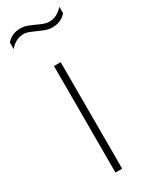

<svg xmlns="http://www.w3.org/2000/svg" viewBox="-237 -800 664 843"><g transform="rotate(-30 95.0 -378.5)"><path d="M78.5 0V-540H112.5V0ZM158.5 -690Q139.5 -690 122 -696.8Q104.5 -703.5 88.5 -711Q74 -717.5 60 -723Q46 -728.5 32.5 -728.5Q-7.5 -728.5 -37.5 -693V-726Q-12 -757 32.5 -757Q51.5 -757 69 -750.2Q86.5 -743.5 102.5 -736Q117 -729 131 -723.8Q145 -718.5 158.5 -718.5Q198.5 -718.5 229 -754V-721Q203 -690 158.5 -690Z"/></g></svg>

Font: Encode Sans Semi Condensed Thin
Style: Regular
Weight: 100
Width: 4
Designer: Multiple Designers
Foundry: Impallari Type
Version: Version 3.000; ttfautohint (v1.8.3) -l 8 -r 50 -G 200 -x 14 